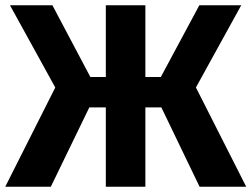

<svg xmlns="http://www.w3.org/2000/svg" viewBox="-27 -713 960 733"><path d="M894 -693 721 -379 913 0H735L589 -303H528V0H377V-303H314L167 0H-7L184 -379L11 -693H173L318 -419H377V-693H528V-419H587L734 -693Z"/></svg>

Font: Fira Sans
Style: Bold
Weight: 700
Designer: bBox Type GmbH & Carrois Corporate GbR & Edenspiekermann AG
Foundry: bBox Type GmbH & Carrois Corporate GbR & Edenspiekermann AG
Version: Version 4.301;PS 004.301;hotconv 1.0.88;makeotf.lib2.5.64775